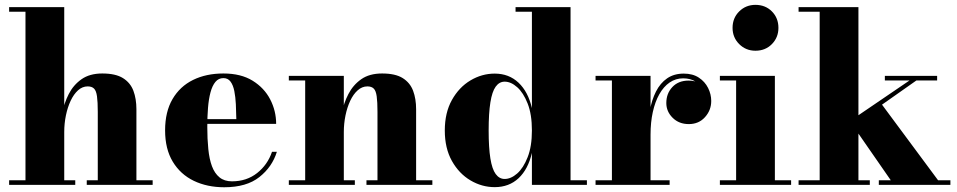

<svg xmlns="http://www.w3.org/2000/svg" viewBox="-20 -780 4038 810"><path d="M18.5 0V-19.5H87.5V-730.5H18.5V-750H251V-19.5H297.5V0ZM346 0V-19.5H392.5V-308Q392.5 -350 389.2 -373.5Q386 -397 376.8 -406.2Q367.5 -415.5 350 -415.5Q327.5 -415.5 309.2 -399Q291 -382.5 278 -354.8Q265 -327 258 -292.8Q251 -258.5 251 -223L234.5 -222.5Q234.5 -259.5 242.5 -302.2Q250.5 -345 270 -383.2Q289.5 -421.5 324 -445.8Q358.5 -470 411.5 -470Q467.5 -470 498.8 -450.5Q530 -431 542.8 -397Q555.5 -363 555.5 -319.5V-19.5H624V0Z M926 10Q854 10 797.5 -17.2Q741 -44.5 708.8 -98Q676.5 -151.5 676.5 -230Q676.5 -308.5 707.8 -362Q739 -415.5 794.5 -442.8Q850 -470 922.5 -470Q996.5 -470 1045.8 -439.5Q1095 -409 1120 -360.5Q1145 -312 1145 -257.5H743V-277.5H977Q976.5 -309.5 975 -340.2Q973.5 -371 968.5 -396Q963.5 -421 952.5 -435.8Q941.5 -450.5 922.5 -450.5Q902 -450.5 888.8 -434.5Q875.5 -418.5 868 -390.2Q860.5 -362 857.5 -324.8Q854.5 -287.5 854.5 -244.5Q854.5 -193.5 858.8 -151.2Q863 -109 874.2 -78.8Q885.5 -48.5 906 -31.8Q926.5 -15 958.5 -15Q1020.5 -15 1064.8 -50Q1109 -85 1127.5 -139.5H1148Q1128.5 -76 1074.2 -33Q1020 10 926 10Z M1430.5 -460V-19.5H1477V0H1198.5V-19.5H1267.5V-440.5H1198.5V-460ZM1735.5 -319.5V-19.5H1804V0H1526V-19.5H1572.5V-308Q1572.5 -350 1569.2 -373.5Q1566 -397 1556.8 -406.2Q1547.5 -415.5 1530 -415.5Q1507.5 -415.5 1489 -399Q1470.5 -382.5 1457.5 -354.8Q1444.5 -327 1437.5 -292.8Q1430.5 -258.5 1430.5 -223L1414 -222.5Q1414 -259.5 1422 -302.2Q1430 -345 1449.8 -383.2Q1469.5 -421.5 1504 -445.8Q1538.5 -470 1592 -470Q1648 -470 1679 -450.5Q1710 -431 1722.8 -397Q1735.5 -363 1735.5 -319.5Z M2067 9.5Q2013 9.5 1964.8 -19Q1916.5 -47.5 1886.5 -101Q1856.5 -154.5 1856.5 -229.5Q1856.5 -304.5 1886.5 -358.2Q1916.5 -412 1964.8 -440.8Q2013 -469.5 2067 -469.5Q2127 -469.5 2167.5 -431.2Q2208 -393 2224 -324V-730.5H2155V-750H2387V-19.5H2456V0H2224V-135Q2208 -66 2167.8 -28.2Q2127.5 9.5 2067 9.5ZM2109 -25Q2135.5 -25 2161.8 -48Q2188 -71 2206 -116.8Q2224 -162.5 2224 -229.5Q2224 -297.5 2206 -343.2Q2188 -389 2161.8 -412.2Q2135.5 -435.5 2109 -435.5Q2086.5 -435.5 2071.2 -414.5Q2056 -393.5 2048.8 -348Q2041.5 -302.5 2041.5 -229.5Q2041.5 -156.5 2048.8 -111.5Q2056 -66.5 2071.2 -45.8Q2086.5 -25 2109 -25Z M2713 -212.5Q2713 -266 2721.2 -312.2Q2729.5 -358.5 2747.5 -394Q2765.5 -429.5 2794.5 -449.5Q2823.5 -469.5 2864.5 -469.5Q2902.5 -469.5 2928.2 -452.5Q2954 -435.5 2967.2 -409Q2980.5 -382.5 2980.5 -354Q2980.5 -315 2954.2 -285.8Q2928 -256.5 2886 -256.5Q2844.5 -256.5 2817.8 -283Q2791 -309.5 2791 -345.5Q2791 -385.5 2816.5 -412.8Q2842 -440 2885 -440Q2913 -440 2934 -427.8Q2955 -415.5 2967.2 -395.8Q2979.5 -376 2979.5 -354H2960Q2960 -378.5 2948.2 -400.2Q2936.5 -422 2914.5 -435.8Q2892.5 -449.5 2862 -449.5Q2830.5 -449.5 2805 -432Q2779.5 -414.5 2761.5 -382.5Q2743.5 -350.5 2734 -307.2Q2724.5 -264 2724.5 -212.5ZM2724.5 -460V-19.5H2805V0H2492.5V-19.5H2561.5V-440.5H2492.5V-460Z M3167 -566Q3126.5 -566 3098.5 -594Q3070.5 -622 3070.5 -662.5Q3070.5 -704 3098.5 -731.8Q3126.5 -759.5 3167 -759.5Q3209 -759.5 3236.5 -731.8Q3264 -704 3264 -662.5Q3264 -622 3236.5 -594Q3209 -566 3167 -566ZM3249 -460V-19.5H3317.5V0H3017V-19.5H3085.5V-440.5H3017V-460Z M3349 0V-19.5H3438V-730.5H3349V-750H3601.5V-19.5H3649.5V0ZM3687.5 0V-19.5H3738L3565 -269L3817 -440.5H3713V-460H3933.5V-440.5H3846L3701 -338.5L3937.5 -19.5H3989.5V0Z"/></svg>

Font: Bodoni Moda ExtraBold
Style: Regular
Weight: 800
Version: Version 2.005